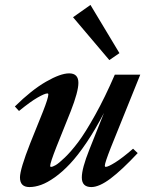

<svg xmlns="http://www.w3.org/2000/svg" viewBox="-20 -739 599 770"><path d="M418.5 -498 272.9 -669.9 342.8 -719.2 459 -525.9ZM98.1 11.2Q60.1 11.2 60.1 -27.3Q60.1 -60.1 101.6 -165.5L152.3 -291.5Q173.8 -346.2 173.8 -359.9Q173.8 -364.3 169.9 -364.3Q159.7 -364.3 130.6 -347.7Q101.6 -331.1 56.2 -293.9L39.6 -312Q106.4 -377.9 164.6 -411.4Q222.7 -444.8 257.3 -444.8Q294.4 -444.8 294.4 -406.7Q294.4 -371.6 263.7 -293L206.5 -150.4Q181.2 -85.9 181.2 -73.7Q181.2 -69.8 185.1 -69.8Q190.9 -69.8 203.1 -76.7Q215.3 -83.5 240.2 -107.4Q265.1 -131.3 293.5 -168.9Q321.8 -206.5 361.3 -277.3Q400.9 -348.1 440.4 -439.5H542.5L424.8 -147.9Q400.4 -85.9 400.4 -74.7Q400.4 -69.8 404.3 -69.8Q413.6 -69.8 441.9 -87.4Q470.2 -105 513.7 -142.6L532.2 -125Q468.8 -57.1 423.3 -22.9Q377.9 11.2 346.2 11.2Q308.1 11.2 308.1 -27.3Q308.1 -63.5 338.4 -139.2L397 -286.1Q362.8 -220.2 327.4 -167.7Q292 -115.2 261 -82.3Q230 -49.3 199.7 -27.8Q169.4 -6.3 144.8 2.4Q120.1 11.2 98.1 11.2Z"/></svg>

Font: Elstob
Style: Bold Italic
Weight: 700
Italic angle: -20°
Designer: Peter S. Baker
Version: Version 1.015